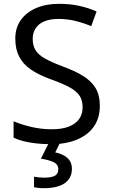

<svg xmlns="http://www.w3.org/2000/svg" viewBox="-20 -744 589 1004"><path d="M502 -191Q502 -127 471 -82.5Q440 -38 382.5 -14Q325 10 247 10Q207 10 170.5 6Q134 2 104 -5.5Q74 -13 51 -24V-110Q87 -94 140.5 -81Q194 -68 251 -68Q304 -68 340 -82Q376 -96 394 -122Q412 -148 412 -183Q412 -218 397 -242Q382 -266 345.5 -286.5Q309 -307 244 -330Q183 -352 142 -380Q101 -408 80.5 -447.5Q60 -487 60 -542Q60 -599 89 -639.5Q118 -680 169.5 -702Q221 -724 288 -724Q347 -724 396 -713Q445 -702 485 -684L457 -607Q420 -623 376.5 -634Q333 -645 286 -645Q241 -645 211 -632Q181 -619 166 -595.5Q151 -572 151 -541Q151 -505 166 -481Q181 -457 215 -438Q249 -419 307 -397Q370 -374 413.5 -347.5Q457 -321 479.5 -284Q502 -247 502 -191ZM356 139Q356 187 319 213.5Q282 240 208 240Q193 240 179.5 238.5Q166 237 158 235V180Q167 182 182 183.5Q197 185 211 185Q247 185 266 175.5Q285 166 285 141Q285 115 258.5 103Q232 91 194 86L237 0H295L269 53Q293 58 313 68.5Q333 79 344.5 96Q356 113 356 139Z"/></svg>

Font: Noto Sans Oriya
Style: Regular
Weight: 400
Designer: Amélie Bonet and Sol Matas
Foundry: Google LLC
Version: Version 2.006